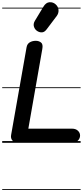

<svg xmlns="http://www.w3.org/2000/svg" viewBox="-25 -1300 754 1748"><path d="M137.5 0Q106 0 88.5 -20Q71 -40 76 -70L217 -870Q222.5 -900.5 246 -914.5Q269.5 -928.5 301.5 -928.5Q328.5 -928.5 348.5 -913Q368.5 -897.5 360 -853L233 -128.5H632Q664.5 -128.5 684.2 -110Q704 -91.5 704 -66Q704 -40 684.2 -20Q664.5 0 632 0ZM137.5 0Q106 0 88.5 -20Q71 -40 76 -70L217 -870Q222.5 -900.5 246 -914.5Q269.5 -928.5 301.5 -928.5Q328.5 -928.5 348.5 -913Q368.5 -897.5 360 -853L233 -128.5H632Q664.5 -128.5 684.2 -110Q704 -91.5 704 -66Q704 -40 684.2 -20Q664.5 0 632 0ZM315.5 -1016.5Q292.5 -1030.5 284.2 -1056.8Q276 -1083 292.5 -1110.5L369.5 -1238Q393.5 -1278 426.2 -1279.8Q459 -1281.5 482 -1260Q505.5 -1239 507.8 -1209Q510 -1179 491.5 -1154.5L399 -1032Q380.5 -1007.5 358.8 -1005.5Q337 -1003.5 315.5 -1016.5ZM-5 420.5H709V428.5H-5ZM-5 -16H709V0H-5ZM-5 -505.5H709V-497.5H-5ZM-5 -1230H709V-1222H-5Z"/></svg>

Font: Edu VIC WA NT Pre Guide
Style: Regular
Weight: 400
Designer: Tina and Corey Anderson, Eben Sorkin, Mirko Velimirovic
Foundry: Google for Education
Version: Version 1.000